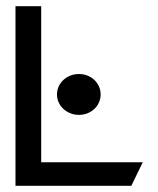

<svg xmlns="http://www.w3.org/2000/svg" viewBox="-20 -600 511 620"><path d="M235 -229C274 -229 305 -258 305 -295C305 -332 274 -361 235 -361C196 -361 164 -332 164 -295C164 -258 196 -229 235 -229ZM113 -580H30V0H404L441 -76H113Z"/></svg>

Font: Charger
Style: Bd
Weight: 400
Designer: Jasper
Foundry: Cannot Into Space Fonts
Version: Version 0.98